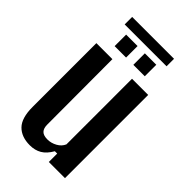

<svg xmlns="http://www.w3.org/2000/svg" viewBox="-253 -897 979 979"><g transform="rotate(45 236.0 -408.0)"><path d="M175.5 8.5Q115 8.5 81.2 -26Q47.5 -60.5 47.5 -139.5V-600H163L164 -129.5Q164 -102 176.8 -89Q189.5 -76 218 -76Q245 -76 269.8 -89.8Q294.5 -103.5 304.5 -127V-600H421V0H304.5V-60.5H287.5Q266.5 -23.5 239.2 -7.5Q212 8.5 175.5 8.5ZM259 -655V-738H341.5V-655ZM124 -655V-738H206.5V-655ZM82 -823.5H384V-769.5H82Z"/></g></svg>

Font: Big Shoulders Text Thin
Style: Bold
Weight: 700
Version: Version 2.002